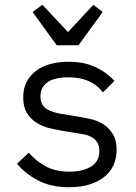

<svg xmlns="http://www.w3.org/2000/svg" viewBox="-20 -770 568 802"><path d="M217 -581 116 -720 157 -750 264 -636 370 -750 409 -720 308 -581ZM268 12Q195 12 141.5 -15Q88 -42 51 -86L100 -132Q134 -94 174 -73.5Q214 -53 270 -53Q325 -53 360 -74Q395 -95 395 -140Q395 -159 388 -172Q381 -185 369.5 -193Q358 -201 343.5 -205.5Q329 -210 312 -212L238 -224Q214 -228 185.5 -235Q157 -242 133 -257Q109 -272 93 -297Q77 -322 77 -363Q77 -401 91.5 -428.5Q106 -456 131.5 -475Q157 -494 191.5 -503Q226 -512 267 -512Q330 -512 377 -490.5Q424 -469 458 -432L410 -384Q402 -395 390 -406Q378 -417 360 -426.5Q342 -436 318.5 -441.5Q295 -447 264 -447Q208 -447 178.5 -426.5Q149 -406 149 -368Q149 -348 156 -335Q163 -322 175 -314.5Q187 -307 202 -302.5Q217 -298 232 -295L306 -283Q331 -279 359.5 -272.5Q388 -266 411.5 -251Q435 -236 451 -210.5Q467 -185 467 -145Q467 -70 413 -29Q359 12 268 12Z"/></svg>

Font: PlemolJP
Style: Regular
Weight: 400
Monospace: yes
Version: v2.0.4; ttfautohint (v1.8.4.7-5d5b-dirty) -l 6 -r 45 -G 200 